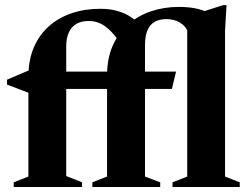

<svg xmlns="http://www.w3.org/2000/svg" viewBox="-20 -744 989 764"><path d="M557 -41.5 617.5 -18.5V0H347.5V-18.5L406 -41.5V-443.5Q406 -510.5 428.2 -561.5Q450.5 -612.5 489.8 -647Q529 -681.5 580.8 -699Q632.5 -716.5 691.5 -716.5Q726 -716.5 755 -711.2Q784 -706 809 -693L777 -694.5L867.5 -723.5H881.5L875.5 -622.5V-41.5L934 -18.5V0H666.5V-18.5L725 -41.5V-623Q716.5 -642.5 694 -655.2Q671.5 -668 642.5 -668Q615 -668 596 -657.5Q577 -647 567 -624Q557 -601 557 -563.5ZM306.5 0H34.5V-18.5L93 -41.5V-438.5Q93 -504 114.2 -554.2Q135.5 -604.5 174 -639Q212.5 -673.5 264.8 -691.2Q317 -709 378.5 -709Q411.5 -709 438.8 -702.5Q466 -696 487.5 -684.2Q509 -672.5 526 -656L449.5 -585.5Q424 -621.5 396 -641Q368 -660.5 332.5 -660.5Q304 -660.5 284 -649Q264 -637.5 253.8 -615Q243.5 -592.5 243.5 -558.5V-43.5L306.5 -18.5ZM680.5 -459 664 -390H113L95.5 -374L8 -407.5V-427L103 -467.5L169 -459Z"/></svg>

Font: Newsreader 36pt
Style: Bold
Weight: 700
Designer: Hugues Gentile
Foundry: Production Type
Version: Version 1.003